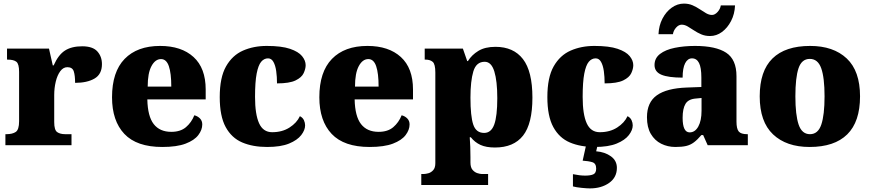

<svg xmlns="http://www.w3.org/2000/svg" viewBox="-20 -806 4837 1066"><path d="M10 0V-61H15Q49 -61 67.5 -73.5Q86 -86 86 -133V-407Q86 -451 71 -463Q56 -475 23 -475H19V-536H252L273 -443H278Q304 -502 341 -525.5Q378 -549 436 -549Q495 -549 520.5 -520.5Q546 -492 546 -450Q546 -394 505 -370Q464 -346 397 -346Q397 -387 389.5 -410Q382 -433 354 -433Q331 -433 314.5 -410.5Q298 -388 289.5 -352.5Q281 -317 281 -278V-128Q281 -84 297.5 -72.5Q314 -61 342 -61H377V0Z M881 10Q739 10 670.5 -62.5Q602 -135 602 -266Q602 -407 672 -479Q742 -551 869 -551Q987 -551 1054.5 -489.5Q1122 -428 1122 -309V-254H798Q800 -160 833.5 -117Q867 -74 931 -74Q982 -74 1012.5 -100Q1043 -126 1059 -166Q1078 -161 1090.5 -148Q1103 -135 1103 -115Q1103 -85 1081 -56Q1059 -27 1010.5 -8.5Q962 10 881 10ZM931 -325Q931 -399 917.5 -438.5Q904 -478 874 -478Q842 -478 821 -439Q800 -400 800 -325Z M1463 10Q1384 10 1325 -15Q1266 -40 1233 -100.5Q1200 -161 1200 -267Q1200 -376 1235 -437.5Q1270 -499 1329 -525Q1388 -551 1461 -551Q1543 -551 1590 -535Q1637 -519 1657 -494.5Q1677 -470 1677 -444Q1677 -424 1666 -400Q1655 -376 1621 -359.5Q1587 -343 1518 -343Q1518 -380 1513.5 -411.5Q1509 -443 1498 -462.5Q1487 -482 1468 -482Q1446 -482 1430 -463Q1414 -444 1405 -397.5Q1396 -351 1396 -268Q1396 -171 1418.5 -121.5Q1441 -72 1491 -72Q1547 -72 1587.5 -98Q1628 -124 1645 -161Q1661 -153 1667.5 -138.5Q1674 -124 1674 -110Q1674 -84 1652.5 -56Q1631 -28 1585 -9Q1539 10 1463 10Z M2032 10Q1890 10 1821.5 -62.5Q1753 -135 1753 -266Q1753 -407 1823 -479Q1893 -551 2020 -551Q2138 -551 2205.5 -489.5Q2273 -428 2273 -309V-254H1949Q1951 -160 1984.5 -117Q2018 -74 2082 -74Q2133 -74 2163.5 -100Q2194 -126 2210 -166Q2229 -161 2241.5 -148Q2254 -135 2254 -115Q2254 -85 2232 -56Q2210 -27 2161.5 -8.5Q2113 10 2032 10ZM2082 -325Q2082 -399 2068.5 -438.5Q2055 -478 2025 -478Q1993 -478 1972 -439Q1951 -400 1951 -325Z M2319 221V160H2334Q2343 160 2358 156Q2373 152 2385 139Q2397 126 2397 100V-403Q2397 -450 2382.5 -462.5Q2368 -475 2343 -475H2338V-536H2550L2574 -467H2578Q2599 -501 2636 -523.5Q2673 -546 2731 -546Q2831 -546 2883.5 -478Q2936 -410 2936 -264Q2936 -119 2884 -53Q2832 13 2728 13Q2679 13 2647.5 -1.5Q2616 -16 2594 -44H2588Q2590 -19 2591 8.5Q2592 36 2592 66V96Q2592 124 2604 137.5Q2616 151 2631 155.5Q2646 160 2654 160H2690V221ZM2668 -68Q2707 -68 2724 -114.5Q2741 -161 2741 -261Q2741 -356 2724.5 -409.5Q2708 -463 2671 -463Q2624 -463 2608 -409.5Q2592 -356 2592 -264Q2592 -161 2607.5 -114.5Q2623 -68 2668 -68Z M3282 10Q3203 10 3144 -15Q3085 -40 3052 -100.5Q3019 -161 3019 -267Q3019 -376 3054 -437.5Q3089 -499 3148 -525Q3207 -551 3280 -551Q3362 -551 3409 -535Q3456 -519 3476 -494.5Q3496 -470 3496 -444Q3496 -424 3485 -400Q3474 -376 3440 -359.5Q3406 -343 3337 -343Q3337 -380 3332.5 -411.5Q3328 -443 3317 -462.5Q3306 -482 3287 -482Q3265 -482 3249 -463Q3233 -444 3224 -397.5Q3215 -351 3215 -268Q3215 -171 3237.5 -121.5Q3260 -72 3310 -72Q3366 -72 3406.5 -98Q3447 -124 3464 -161Q3480 -153 3486.5 -138.5Q3493 -124 3493 -110Q3493 -84 3471.5 -56Q3450 -28 3404 -9Q3358 10 3282 10ZM3255 240Q3239 240 3209 237Q3179 234 3161 229V161Q3199 169 3229 169Q3258 169 3274 162Q3290 155 3290 130Q3290 101 3268.5 94.5Q3247 88 3215 86L3236 -9H3300L3290 34Q3339 38 3372 62Q3405 86 3405 126Q3405 179 3362 209.5Q3319 240 3255 240Z M3730 10Q3687 10 3651 -8Q3615 -26 3593.5 -62.5Q3572 -99 3572 -155Q3572 -238 3627 -277Q3682 -316 3793 -320L3874 -323V-375Q3874 -431 3861 -456.5Q3848 -482 3822 -482Q3798 -482 3784 -455Q3770 -428 3770 -375Q3691 -375 3652.5 -391Q3614 -407 3614 -445Q3614 -483 3644.5 -506.5Q3675 -530 3726.5 -540.5Q3778 -551 3839 -551Q3954 -551 4011.5 -513.5Q4069 -476 4069 -383V-131Q4069 -91 4081.5 -76Q4094 -61 4128 -61H4132V0H3909L3884 -56H3874Q3852 -30 3832.5 -15.5Q3813 -1 3789.5 4.5Q3766 10 3730 10ZM3809 -71Q3839 -71 3857 -103.5Q3875 -136 3875 -191V-262L3844 -259Q3802 -256 3786 -229.5Q3770 -203 3770 -152Q3770 -71 3809 -71ZM3922 -606Q3895 -606 3873 -615.5Q3851 -625 3832.5 -637.5Q3814 -650 3797.5 -659.5Q3781 -669 3765 -669Q3748 -669 3733.5 -652.5Q3719 -636 3716 -616H3636Q3638 -664 3658 -702.5Q3678 -741 3709.5 -763.5Q3741 -786 3777 -786Q3804 -786 3825.5 -776.5Q3847 -767 3865.5 -754.5Q3884 -742 3900.5 -732.5Q3917 -723 3933 -723Q3949 -723 3964 -739.5Q3979 -756 3982 -776H4061Q4059 -728 4039 -689.5Q4019 -651 3988.5 -628.5Q3958 -606 3922 -606Z M4475 10Q4346 10 4272 -60Q4198 -130 4198 -271Q4198 -412 4269 -481.5Q4340 -551 4478 -551Q4607 -551 4681 -481.5Q4755 -412 4755 -271Q4755 -130 4684 -60Q4613 10 4475 10ZM4477 -61Q4522 -61 4540 -114.5Q4558 -168 4558 -271Q4558 -375 4539.5 -427Q4521 -479 4476 -479Q4431 -479 4413.5 -427Q4396 -375 4396 -271Q4396 -168 4414 -114.5Q4432 -61 4477 -61Z"/></svg>

Font: Noto Serif Myanmar Black
Style: Regular
Weight: 900
Designer: Ben Mitchell and the Monotype Design Team
Foundry: Monotype Imaging Inc.
Version: Version 2.106; ttfautohint (v1.8.4.7-5d5b)